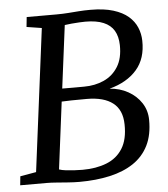

<svg xmlns="http://www.w3.org/2000/svg" viewBox="-53 -798 746 854"><g transform="rotate(-5 319.5 -371.0)"><path d="M267.4 7.9Q243.5 7.9 216.9 5.9Q190.2 3.9 165.4 2Q140.7 0 122.2 0H3.3L7.3 -39.8L78.8 -52.3L160.1 -688.5L92.7 -699.1L97.3 -743H229.8Q260.1 -743.1 283.7 -745Q307.4 -746.8 330.6 -748.5Q353.8 -750.3 382.4 -750.3Q442.5 -750.3 484 -737.5Q525.4 -724.7 550.8 -702.8Q576.1 -680.8 587.9 -652.7Q599.7 -624.6 600.3 -593.8Q602.3 -513.8 559.1 -464.2Q516 -414.5 436.9 -393.4Q482.4 -390.3 519.1 -369.7Q555.8 -349.2 577.7 -315.8Q599.5 -282.4 599.9 -240.4Q600.6 -173.4 577.1 -126.1Q553.5 -78.9 509.3 -49.3Q465 -19.8 403.6 -6Q342.3 7.9 267.4 7.9ZM285.5 -44.4Q346.7 -44.4 393.1 -62.7Q439.5 -80.9 465.1 -121.6Q490.8 -162.4 489.4 -229.4Q488.5 -294.1 448.1 -325.4Q407.7 -356.8 331.7 -356.8Q290.4 -356.8 264.3 -356.3Q238.2 -355.8 219.6 -354.8L181.5 -55.2Q193 -51 212.1 -48.7Q231.1 -46.5 251.3 -45.5Q271.5 -44.4 285.5 -44.4ZM227 -412.3Q250.5 -411.8 276.2 -412.1Q301.8 -412.3 324.9 -412.3Q373.6 -412.3 413.5 -430.4Q453.4 -448.4 476.9 -486.2Q500.4 -523.9 499.2 -583Q498.4 -621.3 483.1 -647.3Q467.7 -673.3 436.1 -686.5Q404.5 -699.8 355 -699.8Q345.3 -699.8 328.3 -698.9Q311.4 -698 293.5 -696.4Q275.6 -694.7 262.9 -692.8Z"/></g></svg>

Font: Merriweather Light
Style: Italic
Weight: 300
Italic angle: -7.8°
Designer: Eben Sorkin
Foundry: Eben Sorkin
Version: Version 2.101